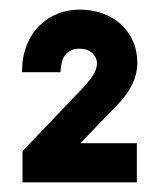

<svg xmlns="http://www.w3.org/2000/svg" viewBox="-20 -791 329 400"><path d="M227.5 -575.7 147.5 -492.7H265.1V-411.1H26.9V-476.1L150.4 -605.5Q164.6 -620.1 173.3 -633.5Q182.1 -647 182.1 -659.7Q182.1 -669.9 172.9 -679.7Q163.6 -689.5 145 -689.5Q127 -689.5 116.9 -677.7Q106.9 -666 106 -640.6H25.9Q25.9 -672.4 35.6 -696.8Q45.4 -721.2 62 -737.5Q78.6 -753.9 100.3 -762.5Q122.1 -771 146 -771Q170.9 -771 192.6 -763.4Q214.4 -755.9 230.7 -741.5Q247.1 -727.1 256.6 -706.3Q266.1 -685.5 266.1 -659.7Q266.1 -616.7 227.5 -575.7Z"/></svg>

Font: Twentytwelve Slab
Style: TwentytwelveSlab
Weight: 700
Designer: Domenico Catapano
Version: Version 1.00 2012